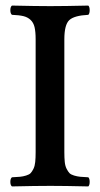

<svg xmlns="http://www.w3.org/2000/svg" viewBox="-20 -667 360 689"><path d="M210.9 -525.9V-121.1Q210.9 -100.1 212.4 -85.7Q213.9 -71.3 219 -61.3Q224.1 -51.3 229.2 -45.9Q234.4 -40.5 245.8 -37.1Q257.3 -33.7 267.6 -32.7Q277.8 -31.7 296.9 -30.8Q301.8 -26.4 301.8 -14.4Q301.8 -2.4 296.9 2Q210.9 0 161.1 0Q108.9 0 22.9 2Q17.1 -2.4 17.1 -14.4Q17.1 -26.4 22.9 -30.8Q42 -31.7 52.2 -32.7Q62.5 -33.7 73.7 -37.1Q85 -40.5 90.1 -45.9Q95.2 -51.3 100.1 -61.3Q105 -71.3 106.4 -85.7Q107.9 -100.1 107.9 -121.1V-525.9Q107.9 -553.2 104 -569.6Q100.1 -585.9 89.6 -595.7Q79.1 -605.5 64 -609.1Q48.8 -612.8 22.9 -613.8Q17.1 -618.2 17.1 -630.4Q17.1 -642.6 22.9 -647Q110.8 -645 160.2 -645Q210.9 -645 296.9 -647Q301.8 -642.6 301.8 -630.4Q301.8 -618.2 296.9 -613.8Q246.1 -611.3 228.5 -594.7Q210.9 -578.1 210.9 -525.9Z"/></svg>

Font: Common Serif Medium
Style: Regular
Weight: 500
Designer: Philipp H. Poll, Khaled Hosny
Foundry: Stefan Peev, Context Ltd.
Version: Version 1.026